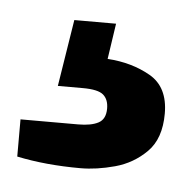

<svg xmlns="http://www.w3.org/2000/svg" viewBox="-30 -40 247 252"><g transform="rotate(5 94.0 85.5)"><path d="M84 182Q38 182 0 174V125H76Q93 125 102.5 120Q112 115 112 101Q112 89 105 83Q98 77 78 77H45L59 -11H114L107 36Q139 38 163.5 52Q188 66 188 101Q188 134 170.5 151.5Q153 169 129 175.5Q105 182 84 182Z"/></g></svg>

Font: Archivo Narrow
Style: Regular
Weight: 400
Designer: Hector Gatti
Foundry: Omnibus-Type
Version: Version 3.002